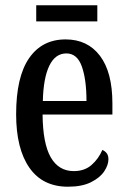

<svg xmlns="http://www.w3.org/2000/svg" viewBox="-20 -696 482 726"><path d="M237 10Q141 10 91 -62Q41 -134 41 -264Q41 -405 90 -476Q139 -547 228 -547Q311 -547 358 -485Q405 -423 405 -305V-263H141Q142 -153 172 -101Q202 -49 259 -49Q300 -49 326.5 -72.5Q353 -96 367 -129Q377 -125 383.5 -116.5Q390 -108 390 -94Q390 -72 374 -48Q358 -24 324 -7Q290 10 237 10ZM307 -314Q307 -395 289.5 -444.5Q272 -494 231 -494Q189 -494 166.5 -447.5Q144 -401 142 -314ZM117 -615V-676H348V-615Z"/></svg>

Font: Noto Serif Lao ExtraCondensed Medium
Style: Regular
Weight: 500
Width: 2
Designer: Monotype Design Team
Foundry: Monotype Imaging Inc.
Version: Version 2.003; ttfautohint (v1.8.4.7-5d5b)